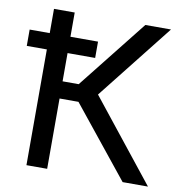

<svg xmlns="http://www.w3.org/2000/svg" viewBox="-80 -785 812 860"><g transform="rotate(10 326.0 -355.5)"><path d="M534.2 0 276.9 -319.8H190.9V0H96.7V-526.4H5.4V-600.6H96.7V-710.9H190.9V-600.6H316.4V-526.4H190.9V-397.9H264.2L512.2 -710.9H628.9L357.4 -367.2L649.4 0Z"/></g></svg>

Font: LXGW WenKai GB Screen
Style: Regular
Weight: 400
Designer: LXGW / Fontworks Inc.
Foundry: LXGW / Fontworks Inc.
Version: Version 1.321;February 19, 2024;FontCreator 14.0.0.2901 64-b